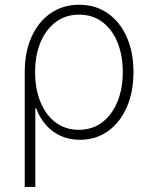

<svg xmlns="http://www.w3.org/2000/svg" viewBox="-20 -563 619 788"><path d="M81.5 204.1V-267.1Q81.5 -349.1 109.4 -411.4Q137.2 -473.6 187.7 -508.5Q238.3 -543.5 304.7 -543.5Q372.1 -543.5 422.1 -508.5Q472.2 -473.6 500 -411.4Q527.8 -349.1 527.8 -267.1Q527.8 -185.5 500.2 -122.8Q472.7 -60.1 423.1 -24.7Q373.5 10.7 308.1 10.7Q262.2 10.7 226.3 -6.6Q190.4 -23.9 165.8 -53.5Q141.1 -83 128.4 -118.7H125V204.1ZM303.7 -30.3Q358.9 -30.3 399.2 -60.8Q439.5 -91.3 461.7 -144.8Q483.9 -198.2 483.9 -267.1Q483.9 -335.9 462.2 -389.2Q440.4 -442.4 400.1 -472.7Q359.9 -502.9 304.7 -502.9Q249.5 -502.9 209 -472.7Q168.5 -442.4 146.2 -389.2Q124 -335.9 124 -267.1Q124 -198.2 146 -144.5Q168 -90.8 208.3 -60.5Q248.5 -30.3 303.7 -30.3Z"/></svg>

Font: Inter 20pt ExtraLight
Style: Regular
Weight: 250
Version: Version 4.001;git-66647c0bb